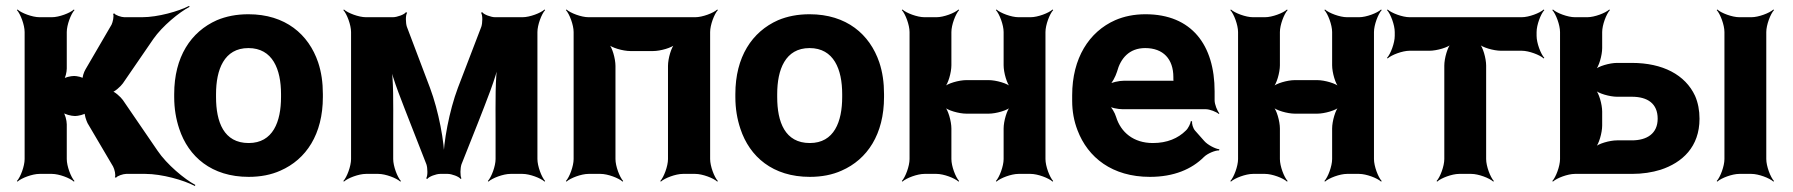

<svg xmlns="http://www.w3.org/2000/svg" viewBox="-20 -586 6041 647"><path d="M275 -171 361 -25C366 -16 371 5 367 11L371 13C374 7 395 0 405 0H470C525 0 600 21 637 41L638 37C602 18 542 -32 511 -78L394 -249C387 -259 365 -279 356 -279V-275C365 -275 387 -295 394 -305L497 -455C527 -498 584 -545 619 -563L617 -566C582 -548 512 -528 459 -528H399C389 -528 368 -535 365 -541L361 -539C365 -533 360 -511 356 -503L268 -352C263 -344 256 -324 259 -318L263 -320C260 -326 238 -330 230 -330C218 -330 197 -325 191 -319L194 -316C200 -322 205 -343 205 -355V-478C205 -502 219 -539 231 -552L229 -554C216 -542 179 -528 155 -528H113C89 -528 52 -542 39 -554L37 -552C49 -539 63 -502 63 -478V-50C63 -26 49 11 37 24L39 26C52 14 89 0 113 0H155C179 0 216 14 229 26L231 24C219 11 205 -26 205 -50V-167C205 -180 199 -203 192 -210L190 -208C197 -201 220 -195 233 -195C242 -195 266 -200 270 -206L266 -208C263 -202 271 -179 275 -171Z M567 -269V-259C567 -220 573 -185 584 -152C615 -58 693 10 818 10C858 10 894 3 925 -11C1012 -49 1068 -134 1068 -259V-269C1068 -308 1063 -343 1052 -376C1020 -470 942 -538 817 -538C777 -538 742 -531 711 -518C623 -479 567 -394 567 -269ZM927 -269V-259C927 -176 900 -104 818 -104C734 -104 708 -175 708 -259V-269C708 -351 735 -424 817 -424C899 -424 927 -352 927 -269Z M1429 -290 1351 -496C1347 -508 1346 -535 1352 -543L1348 -545C1343 -537 1318 -528 1304 -528H1213C1189 -528 1152 -542 1139 -554L1137 -552C1149 -539 1163 -502 1163 -478V-50C1163 -26 1149 11 1137 24L1139 26C1152 14 1189 0 1213 0H1255C1279 0 1316 14 1329 26L1331 24C1319 11 1305 -26 1305 -50V-160C1305 -229 1307 -320 1297 -371L1293 -370C1303 -319 1338 -235 1363 -170L1417 -32C1421 -20 1422 7 1416 15L1420 17C1425 9 1450 0 1463 0H1489C1502 0 1527 9 1532 17L1535 15C1530 7 1531 -20 1535 -32L1591 -173C1617 -240 1652 -325 1662 -378L1658 -379C1648 -326 1650 -233 1650 -162V-50C1650 -26 1636 11 1624 24L1626 26C1639 14 1676 0 1700 0H1741C1765 0 1802 14 1815 26L1817 24C1805 11 1791 -26 1791 -50V-478C1791 -502 1805 -539 1817 -552L1815 -554C1802 -542 1765 -528 1741 -528H1648C1635 -528 1610 -537 1605 -545L1601 -543C1607 -535 1606 -508 1602 -496L1523 -290C1494 -213 1474 -106 1474 -44H1478C1478 -106 1458 -213 1429 -290Z M2373 -50V-478C2373 -502 2387 -539 2399 -552L2397 -554C2384 -542 2347 -528 2323 -528H1963C1939 -528 1902 -542 1889 -554L1887 -552C1899 -539 1913 -502 1913 -478V-50C1913 -26 1899 11 1887 24L1889 26C1902 14 1939 0 1963 0H2004C2028 0 2065 14 2078 26L2080 24C2068 11 2054 -26 2054 -50V-364C2054 -388 2043 -428 2030 -440L2028 -438C2040 -425 2080 -414 2104 -414H2181C2205 -414 2245 -425 2257 -438L2255 -440C2242 -428 2231 -388 2231 -364V-50C2231 -26 2217 11 2205 24L2207 26C2220 14 2257 0 2281 0H2323C2347 0 2384 14 2397 26L2399 24C2387 11 2373 -26 2373 -50Z M2458 -269V-259C2458 -220 2464 -185 2475 -152C2506 -58 2584 10 2709 10C2749 10 2785 3 2816 -11C2903 -49 2959 -134 2959 -259V-269C2959 -308 2954 -343 2943 -376C2911 -470 2833 -538 2708 -538C2668 -538 2633 -531 2602 -518C2514 -479 2458 -394 2458 -269ZM2818 -269V-259C2818 -176 2791 -104 2709 -104C2625 -104 2599 -175 2599 -259V-269C2599 -351 2626 -424 2708 -424C2790 -424 2818 -352 2818 -269Z M3503 -50V-478C3503 -502 3517 -539 3529 -552L3527 -554C3514 -542 3477 -528 3453 -528H3412C3388 -528 3351 -542 3338 -554L3336 -552C3348 -539 3362 -502 3362 -478V-366C3362 -342 3373 -302 3386 -290L3388 -292C3376 -305 3336 -316 3312 -316H3236C3212 -316 3172 -305 3160 -292L3162 -290C3175 -302 3186 -342 3186 -366V-478C3186 -502 3200 -539 3212 -552L3210 -554C3197 -542 3160 -528 3136 -528H3095C3071 -528 3034 -542 3021 -554L3019 -552C3031 -539 3045 -502 3045 -478V-50C3045 -26 3031 11 3019 24L3021 26C3034 14 3071 0 3095 0H3136C3160 0 3197 14 3210 26L3212 24C3200 11 3186 -26 3186 -50V-153C3186 -177 3175 -217 3162 -229L3160 -227C3172 -214 3212 -203 3236 -203H3312C3336 -203 3376 -214 3388 -227L3386 -229C3373 -217 3362 -177 3362 -153V-50C3362 -26 3348 11 3336 24L3338 26C3351 14 3388 0 3412 0H3453C3477 0 3514 14 3527 26L3529 24C3517 11 3503 -26 3503 -50Z M3840 -538C3802 -538 3768 -531 3738 -518C3650 -479 3593 -390 3593 -265V-246C3593 -211 3599 -178 3611 -147C3646 -55 3728 10 3855 10C3936 10 3996 -16 4037 -57C4049 -69 4076 -80 4088 -79L4089 -83C4076 -84 4049 -98 4038 -111L4007 -146C4000 -154 3996 -169 3997 -177L3993 -178C3992 -170 3984 -153 3976 -146C3950 -120 3913 -104 3865 -104C3800 -104 3757 -140 3741 -192C3737 -206 3725 -226 3716 -233L3714 -229C3723 -223 3747 -218 3763 -218H4043C4057 -218 4079 -209 4087 -202L4089 -204C4082 -212 4073 -234 4073 -248V-278C4073 -434 3996 -538 3840 -538ZM3934 -326V-320C3934 -317 3934 -311 3936 -310L3938 -312C3937 -314 3931 -314 3928 -314H3768C3751 -314 3724 -308 3714 -301L3717 -297C3727 -305 3739 -328 3744 -344C3756 -389 3785 -424 3839 -424C3900 -424 3934 -387 3934 -326Z M4610 -50V-478C4610 -502 4624 -539 4636 -552L4634 -554C4621 -542 4584 -528 4560 -528H4519C4495 -528 4458 -542 4445 -554L4443 -552C4455 -539 4469 -502 4469 -478V-366C4469 -342 4480 -302 4493 -290L4495 -292C4483 -305 4443 -316 4419 -316H4343C4319 -316 4279 -305 4267 -292L4269 -290C4282 -302 4293 -342 4293 -366V-478C4293 -502 4307 -539 4319 -552L4317 -554C4304 -542 4267 -528 4243 -528H4202C4178 -528 4141 -542 4128 -554L4126 -552C4138 -539 4152 -502 4152 -478V-50C4152 -26 4138 11 4126 24L4128 26C4141 14 4178 0 4202 0H4243C4267 0 4304 14 4317 26L4319 24C4307 11 4293 -26 4293 -50V-153C4293 -177 4282 -217 4269 -229L4267 -227C4279 -214 4319 -203 4343 -203H4419C4443 -203 4483 -214 4495 -227L4493 -229C4480 -217 4469 -177 4469 -153V-50C4469 -26 4455 11 4443 24L4445 26C4458 14 4495 0 4519 0H4560C4584 0 4621 14 4634 26L4636 24C4624 11 4610 -26 4610 -50Z M5158 -465V-478C5158 -502 5172 -539 5184 -552L5182 -554C5169 -542 5132 -528 5108 -528H4730C4706 -528 4669 -542 4656 -554L4654 -552C4666 -539 4680 -502 4680 -478V-465C4680 -441 4666 -404 4654 -391L4656 -389C4669 -401 4706 -415 4730 -415H4797C4821 -415 4861 -426 4873 -439L4871 -441C4858 -429 4847 -389 4847 -365V-50C4847 -26 4833 11 4821 24L4823 26C4836 14 4873 0 4897 0H4938C4962 0 4999 14 5012 26L5014 24C5002 11 4988 -26 4988 -50V-365C4988 -389 4977 -429 4964 -441L4962 -439C4974 -426 5014 -415 5038 -415H5108C5132 -415 5169 -401 5182 -389L5184 -391C5172 -404 5158 -441 5158 -465Z M5379 -424V-478C5379 -502 5393 -539 5405 -552L5403 -554C5390 -542 5353 -528 5329 -528H5287C5263 -528 5226 -542 5213 -554L5211 -552C5223 -539 5237 -502 5237 -478V-50C5237 -26 5223 11 5211 24L5213 26C5226 14 5263 0 5287 0H5479C5515 0 5547 -5 5576 -14C5649 -38 5707 -91 5707 -186C5707 -214 5702 -240 5692 -263C5659 -334 5583 -374 5479 -374H5429C5405 -374 5365 -363 5353 -350L5355 -348C5368 -360 5379 -400 5379 -424ZM5932 -50V-478C5932 -502 5946 -539 5958 -552L5956 -554C5943 -542 5906 -528 5882 -528H5841C5817 -528 5780 -542 5767 -554L5765 -552C5777 -539 5791 -502 5791 -478V-50C5791 -26 5777 11 5765 24L5767 26C5780 14 5817 0 5841 0H5882C5906 0 5943 14 5956 26L5958 24C5946 11 5932 -26 5932 -50ZM5566 -186C5566 -136 5530 -113 5479 -113H5429C5405 -113 5365 -102 5353 -89L5355 -87C5368 -99 5379 -139 5379 -163V-210C5379 -234 5368 -274 5355 -286L5353 -284C5365 -271 5405 -260 5429 -260H5479C5532 -260 5566 -237 5566 -186Z"/></svg>

Font: Asimov
Style: Edge
Weight: 500
Designer: Google
Version: Version 2.000980: 2014